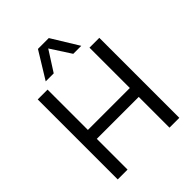

<svg xmlns="http://www.w3.org/2000/svg" viewBox="-254 -1054 1188 1188"><g transform="rotate(-45 340.0 -460.0)"><path d="M70 0V-700H156V-347H523V-700H609V0H523V-269H156V0ZM184 -744 292 -920H387L495 -744H425L339 -877L254 -744Z"/></g></svg>

Font: Georama
Style: Regular
Weight: 400
Designer: Jean-Baptiste Levee
Foundry: Production Type
Version: Version 1.000